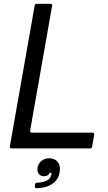

<svg xmlns="http://www.w3.org/2000/svg" viewBox="-20 -783 568 1013"><path d="M41 0Q36 0 33.5 -3Q31 -6 32 -11L163 -754Q165 -763 174 -763H246Q251 -763 253.5 -760Q256 -757 255 -752L139 -94V-92Q139 -83 148 -83H468Q473 -83 475.5 -80Q478 -77 477 -72L466 -9Q465 0 455 0ZM164 199 165 190Q166 181 176 181Q243 178 251 139Q251 138 251.5 135.5Q252 133 251 129H241Q240 137 231.5 142Q223 147 212 147Q194 147 184.5 134Q175 121 178 101Q183 79 199.5 65.5Q216 52 238 52Q265 52 280.5 67Q296 82 296 108Q296 154 264 181Q232 208 173 210Q168 210 165.5 207Q163 204 164 199Z"/></svg>

Font: Open Sauce Two
Style: Italic
Weight: 400
Italic angle: -10°
Designer: Alfredo Marco Pradil
Foundry: Creative Sauce Fz LLC
Version: Version 1.477